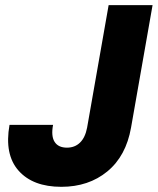

<svg xmlns="http://www.w3.org/2000/svg" viewBox="-20 -722 618 749"><path d="M319.8 -224.1 403.8 -702.1H575.2L491.2 -224.1Q471.7 -113.3 398.7 -53.2Q325.7 6.8 219.2 6.8Q108.4 6.8 52.5 -56.2Q-3.4 -119.1 17.1 -234.9H187Q178.7 -190.9 193.1 -168.5Q207.5 -146 241.2 -146Q272 -146 292.2 -165.8Q312.5 -185.5 319.8 -224.1Z"/></svg>

Font: SVN-Poppins
Style: Bold Italic
Weight: 700
Italic angle: -10°
Designer: Ninad Kale (Devanagari), Jonny Pinhorn (Latin)
Foundry: Indian Type Foundry
Version: Version 3.002 2017